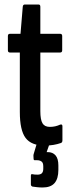

<svg xmlns="http://www.w3.org/2000/svg" viewBox="-20 -640 315 852"><path d="M179 6Q119 6 93.5 -28Q68 -62 68 -143V-407H24Q15 -407 15 -417V-480Q15 -490 24 -490H71L81 -610Q82 -620 90 -620H151Q159 -620 159 -610V-490H247Q256 -490 256 -480V-417Q256 -407 247 -407H159V-147Q159 -109 168.5 -93Q178 -77 201 -77Q214 -77 225 -79.5Q236 -82 247 -87Q257 -90 257 -80V-17Q257 -7 249 -5Q235 0 217 3Q199 6 179 6ZM169 192Q155 192 143.5 190.5Q132 189 124 188Q117 185 117 179V140Q117 131 124 133Q128 134 133.5 134.5Q139 135 146 135Q160 135 166 128.5Q172 122 172 109V98Q172 82 164 76.5Q156 71 145 71H134Q129 71 129 64Q129 60 128.5 54.5Q128 49 129 45L151 -29Q153 -36 159 -36H201Q210 -36 208 -25L187 35H192Q214 35 226.5 49.5Q239 64 239 94V114Q239 153 222 172.5Q205 192 169 192Z"/></svg>

Font: Sofia Sans Extra Condensed SemiBold
Style: Regular
Weight: 600
Designer: Botio Nikoltchev, Ani Petrova
Foundry: lettersoup
Version: Version 4.101